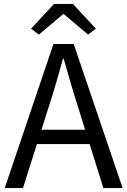

<svg xmlns="http://www.w3.org/2000/svg" viewBox="-20 -957 648 977"><path d="M4 0 252 -733H355L604 0H506L436 -224H168L97 0ZM191 -297H413L378 -410Q358 -472 340 -533Q322 -594 304 -658H300Q283 -594 265 -533Q247 -472 227 -410ZM178 -781 138 -811 255 -937H351L468 -811L428 -781L305 -885H301Z"/></svg>

Font: Chocolate Classical Sans
Style: Regular
Weight: 400
Designer: 田海東、宇文滿月
Foundry: Moonlit Owen
Version: Version 1.001